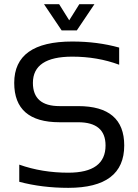

<svg xmlns="http://www.w3.org/2000/svg" viewBox="-20 -904 670 929"><path d="M73.2 -24.4V-107.4Q183.1 -68.4 310.5 -68.4Q490.7 -68.4 490.7 -200.2Q490.7 -312.5 357.9 -312.5H268.1Q48.8 -312.5 48.8 -502.9Q48.8 -703.1 329.6 -703.1Q451.7 -703.1 556.6 -673.8V-590.8Q451.7 -629.9 329.6 -629.9Q139.2 -629.9 139.2 -502.9Q139.2 -390.6 268.1 -390.6H357.9Q581.1 -390.6 581.1 -200.2Q581.1 4.9 310.5 4.9Q183.1 4.9 73.2 -24.4ZM192.9 -883.8H266.1L314.9 -805.7L363.8 -883.8H437L351.6 -756.8H278.3Z"/></svg>

Font: Sansation
Style: Regular
Weight: 400
Designer: Bernd Montag
Version: Version 1.301